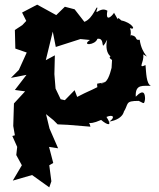

<svg xmlns="http://www.w3.org/2000/svg" viewBox="-20 -767 685 826"><path d="M210 -250 228 -232 272 -230 369 -222C363 -256 347 -221 415 -251C442 -228 466 -221 438 -264C470 -277 475 -260 450 -244C520 -255 514 -302 512 -285C535 -321 516 -333 577 -333C598 -324 600 -314 604 -341C604 -359 601 -389 564 -351C561 -408 597 -396 629 -398C609 -407 609 -455 606 -487C570 -470 602 -501 596 -533C635 -511 590 -528 581 -596C557 -592 576 -611 543 -616C532 -591 550 -620 539 -646C569 -635 547 -670 502 -679C470 -710 505 -652 470 -713C477 -716 430 -657 442 -721C408 -741 385 -691 399 -732C396 -749 382 -688 343 -673L301 -727L259 -738L222 -702L140 -747L75 -713L93 -677L76 -659L44 -638L46 -558L95 -541L61 -466L27 -432L94 -445L44 -380L88 -374L40 -322L37 -225L44 -185L33 -182L54 -135L50 -100L74 -56L35 10L118 -14L192 39L201 13L192 -56L209 -66L191 -135L230 -129L193 -214L178 -276ZM460 -475C453 -449 442 -404 413 -409C429 -418 455 -416 398 -407C396 -387 412 -343 411 -398C347 -366 368 -379 312 -350L301 -379L259 -336L241 -340L219 -386L214 -448L216 -529L177 -508L207 -631L220 -565L326 -599L367 -595C328 -569 390 -572 399 -600C437 -607 407 -534 441 -596C426 -529 470 -502 489 -530C487 -528 429 -530 462 -509Z"/></svg>

Font: Asimov Aggro
Style: Medium
Weight: 500
Designer: Google
Version: Version 2.000980; 2014